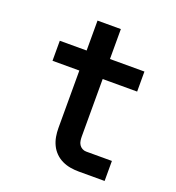

<svg xmlns="http://www.w3.org/2000/svg" viewBox="-124 -774 799 874"><g transform="rotate(20 275.0 -337.5)"><path d="M480 0H355Q334 0 313.5 -3.5Q293 -7 274 -16Q255 -25 240 -40Q225 -55 216 -74Q207 -93 203.5 -113.5Q200 -134 200 -155V-433H70V-530H200V-675H313V-530H480V-433H313V-155Q313 -145 314.5 -134.5Q316 -124 321.5 -115.5Q327 -107 336 -102Q345 -97 355 -97H480Z"/></g></svg>

Font: Lode Term
Style: Bold
Weight: 700
Monospace: yes
Designer: Belleve Invis
Foundry: Belleve Invis
Version: Version 29.2.0